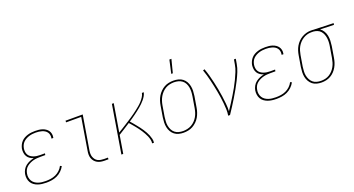

<svg xmlns="http://www.w3.org/2000/svg" viewBox="-48 -1348 3612 1960"><g transform="rotate(-20 1758.0 -368.0)"><path d="M205 8Q181 8 157.5 5Q134 2 112.5 -5.5Q91 -13 72.5 -26.5Q54 -40 43 -59Q32 -78 28.5 -101.5Q25 -125 29 -149Q33 -172 45.5 -194.5Q58 -217 78 -232.5Q98 -248 121 -257.5Q144 -267 168 -272Q148 -278 130 -289.5Q112 -301 101 -319Q90 -337 87 -359Q84 -381 87 -403Q91 -423 100 -442Q109 -461 123.5 -476.5Q138 -492 156.5 -502Q175 -512 195 -518Q215 -524 235 -526Q255 -528 275 -528Q295 -528 314 -526Q333 -524 351.5 -518Q370 -512 386 -501.5Q402 -491 412.5 -476Q423 -461 427 -442Q431 -423 427 -403L426 -397H406L407 -402Q410 -419 407 -436Q404 -453 394.5 -466Q385 -479 371.5 -487.5Q358 -496 341.5 -501Q325 -506 308.5 -508Q292 -510 274 -510Q257 -510 239 -508Q221 -506 204 -501Q187 -496 170 -487Q153 -478 139.5 -465Q126 -452 118 -435Q110 -418 107 -400Q104 -382 106 -364Q108 -346 116.5 -331Q125 -316 139 -306Q153 -296 169.5 -290Q186 -284 204 -281.5Q222 -279 240 -279H292L289 -261H237Q218 -261 198 -259.5Q178 -258 159 -253Q140 -248 121 -239Q102 -230 86 -216.5Q70 -203 61 -184.5Q52 -166 49 -146Q45 -125 48.5 -104.5Q52 -84 62 -67.5Q72 -51 88 -39.5Q104 -28 123 -21.5Q142 -15 162.5 -12.5Q183 -10 205 -10Q231 -10 258.5 -14Q286 -18 311.5 -29.5Q337 -41 358.5 -61Q380 -81 392 -106L409 -98Q395 -71 372 -49Q349 -27 321 -14Q293 -1 263 3.5Q233 8 205 8Z M840 0Q819 0 799 -3.5Q779 -7 761.5 -16.5Q744 -26 731.5 -41Q719 -56 712.5 -74.5Q706 -93 706 -114Q706 -135 710 -156L767 -502H603V-520H790L729 -153Q726 -135 726 -117Q726 -99 731.5 -83Q737 -67 747 -53.5Q757 -40 772 -32Q787 -24 804.5 -21Q822 -18 840 -18H881V0Z M1021 0 1107 -520H1127L1077 -219Q1097 -231 1117.5 -243.5Q1138 -256 1158 -269Q1178 -282 1198 -294.5Q1218 -307 1238 -320.5Q1258 -334 1277.5 -348Q1297 -362 1315.5 -376.5Q1334 -391 1352.5 -406.5Q1371 -422 1387 -440Q1403 -458 1416 -478Q1429 -498 1433 -520H1453Q1449 -500 1438.5 -482Q1428 -464 1414.5 -447.5Q1401 -431 1385.5 -416Q1370 -401 1354 -387.5Q1338 -374 1321 -361Q1304 -348 1287 -335.5Q1270 -323 1252.5 -311Q1235 -299 1217 -287Q1231 -272 1244 -256Q1257 -240 1270 -224Q1283 -208 1296 -191Q1309 -174 1320 -157Q1331 -140 1341.5 -121.5Q1352 -103 1359.5 -84Q1367 -65 1372.5 -43.5Q1378 -22 1375 0H1355Q1358 -22 1353 -42.5Q1348 -63 1340 -81.5Q1332 -100 1322 -117.5Q1312 -135 1301.5 -151.5Q1291 -168 1278.5 -184.5Q1266 -201 1253.5 -216.5Q1241 -232 1228 -247Q1215 -262 1202 -277Q1170 -256 1137.5 -235.5Q1105 -215 1073 -195L1041 0Z M1696 8Q1669 8 1643.5 1.5Q1618 -5 1598 -20.5Q1578 -36 1565.5 -58Q1553 -80 1547.5 -106Q1542 -132 1543 -159Q1544 -186 1548 -213L1568 -333Q1572 -358 1580 -383Q1588 -408 1601.5 -430.5Q1615 -453 1634.5 -472.5Q1654 -492 1677.5 -505Q1701 -518 1726.5 -523Q1752 -528 1777 -528Q1804 -528 1830 -521.5Q1856 -515 1876 -499.5Q1896 -484 1908.5 -462Q1921 -440 1926.5 -414Q1932 -388 1931 -361Q1930 -334 1926 -307L1906 -187Q1902 -162 1893.5 -137Q1885 -112 1872 -89.5Q1859 -67 1839 -47.5Q1819 -28 1795.5 -15Q1772 -2 1746.5 3Q1721 8 1696 8ZM1697 -10Q1719 -10 1742.5 -15Q1766 -20 1787.5 -32Q1809 -44 1826.5 -62Q1844 -80 1856 -101Q1868 -122 1875 -144.5Q1882 -167 1886 -190L1906 -310Q1910 -334 1911 -358.5Q1912 -383 1908 -406Q1904 -429 1893.5 -449.5Q1883 -470 1865 -484Q1847 -498 1824 -504Q1801 -510 1776 -510Q1754 -510 1730.5 -505Q1707 -500 1686 -488Q1665 -476 1647.5 -458Q1630 -440 1618 -419Q1606 -398 1598.5 -375.5Q1591 -353 1587 -330L1567 -210Q1564 -186 1562.5 -161.5Q1561 -137 1565.5 -114Q1570 -91 1580.5 -70.5Q1591 -50 1608.5 -36Q1626 -22 1649 -16Q1672 -10 1697 -10ZM1781 -600 1813 -744H1835L1798 -600Z M2181 0Q2187 -35 2185.5 -68.5Q2184 -102 2181 -135.5Q2178 -169 2173 -202Q2168 -235 2162 -267.5Q2156 -300 2149 -332.5Q2142 -365 2134.5 -397Q2127 -429 2118 -460Q2109 -491 2098 -522L2116 -528Q2130 -490 2141 -450Q2152 -410 2161 -370Q2170 -330 2178 -289.5Q2186 -249 2191.5 -207.5Q2197 -166 2201.5 -124.5Q2206 -83 2204 -40Q2227 -74 2249 -108.5Q2271 -143 2292 -177.5Q2313 -212 2333 -247.5Q2353 -283 2370 -319Q2387 -355 2402.5 -392.5Q2418 -430 2424 -468L2433 -520H2453L2444 -468Q2437 -426 2420.5 -385.5Q2404 -345 2384 -305.5Q2364 -266 2342 -227Q2320 -188 2297 -150Q2274 -112 2250 -74.5Q2226 -37 2201 0Z M2705 8Q2681 8 2657.5 5Q2634 2 2612.5 -5.5Q2591 -13 2572.5 -26.5Q2554 -40 2543 -59Q2532 -78 2528.5 -101.5Q2525 -125 2529 -149Q2533 -172 2545.5 -194.5Q2558 -217 2578 -232.5Q2598 -248 2621 -257.5Q2644 -267 2668 -272Q2648 -278 2630 -289.5Q2612 -301 2601 -319Q2590 -337 2587 -359Q2584 -381 2587 -403Q2591 -423 2600 -442Q2609 -461 2623.5 -476.5Q2638 -492 2656.5 -502Q2675 -512 2695 -518Q2715 -524 2735 -526Q2755 -528 2775 -528Q2795 -528 2814 -526Q2833 -524 2851.5 -518Q2870 -512 2886 -501.5Q2902 -491 2912.5 -476Q2923 -461 2927 -442Q2931 -423 2927 -403L2926 -397H2906L2907 -402Q2910 -419 2907 -436Q2904 -453 2894.5 -466Q2885 -479 2871.5 -487.5Q2858 -496 2841.5 -501Q2825 -506 2808.5 -508Q2792 -510 2774 -510Q2757 -510 2739 -508Q2721 -506 2704 -501Q2687 -496 2670 -487Q2653 -478 2639.5 -465Q2626 -452 2618 -435Q2610 -418 2607 -400Q2604 -382 2606 -364Q2608 -346 2616.5 -331Q2625 -316 2639 -306Q2653 -296 2669.5 -290Q2686 -284 2704 -281.5Q2722 -279 2740 -279H2792L2789 -261H2737Q2718 -261 2698 -259.5Q2678 -258 2659 -253Q2640 -248 2621 -239Q2602 -230 2586 -216.5Q2570 -203 2561 -184.5Q2552 -166 2549 -146Q2545 -125 2548.5 -104.5Q2552 -84 2562 -67.5Q2572 -51 2588 -39.5Q2604 -28 2623 -21.5Q2642 -15 2662.5 -12.5Q2683 -10 2705 -10Q2731 -10 2758.5 -14Q2786 -18 2811.5 -29.5Q2837 -41 2858.5 -61Q2880 -81 2892 -106L2909 -98Q2895 -71 2872 -49Q2849 -27 2821 -14Q2793 -1 2763 3.5Q2733 8 2705 8Z M3195 8Q3168 8 3142.5 1.5Q3117 -5 3097.5 -20.5Q3078 -36 3065 -58.5Q3052 -81 3047 -106.5Q3042 -132 3043 -159Q3044 -186 3048 -213L3068 -333Q3072 -357 3079.5 -381Q3087 -405 3100 -427.5Q3113 -450 3131.5 -469Q3150 -488 3172.5 -501Q3195 -514 3219.5 -521Q3244 -528 3268 -528H3281Q3285 -528 3288.5 -528Q3292 -528 3296 -527L3516 -520L3513 -502L3364 -507Q3385 -492 3399 -469Q3413 -446 3418.5 -419Q3424 -392 3423 -363.5Q3422 -335 3418 -307L3398 -187Q3394 -162 3386.5 -138Q3379 -114 3366 -91Q3353 -68 3334.5 -48.5Q3316 -29 3293 -16Q3270 -3 3245 2.5Q3220 8 3195 8ZM3196 -10Q3218 -10 3241 -15Q3264 -20 3284.5 -32.5Q3305 -45 3321.5 -63Q3338 -81 3349.5 -102Q3361 -123 3367.5 -145Q3374 -167 3378 -190L3398 -310Q3402 -332 3403 -355Q3404 -378 3401 -399.5Q3398 -421 3390 -441Q3382 -461 3368 -476.5Q3354 -492 3334 -500Q3314 -508 3291 -510H3266Q3244 -510 3222 -503.5Q3200 -497 3180 -484.5Q3160 -472 3143.5 -454.5Q3127 -437 3115.5 -416.5Q3104 -396 3097.5 -374Q3091 -352 3087 -330L3067 -210Q3064 -186 3062.5 -161.5Q3061 -137 3065.5 -114.5Q3070 -92 3080.5 -71.5Q3091 -51 3108 -36.5Q3125 -22 3148 -16Q3171 -10 3196 -10Z"/></g></svg>

Font: Iosevka Curly Slab Thin
Style: Italic
Weight: 100
Italic angle: -9°
Monospace: yes
Designer: Belleve Invis
Foundry: Belleve Invis
Version: Version 22.1.2; ttfautohint (v1.8.4)